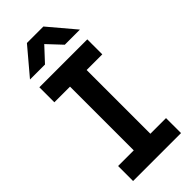

<svg xmlns="http://www.w3.org/2000/svg" viewBox="-286 -963 1014 1014"><g transform="rotate(-45 221.0 -456.0)"><path d="M159 -39V-661H283V-39ZM42 -588V-700H400V-588ZM42 0V-112H400V0ZM36 -764 161 -912H284L409 -764H296L188 -879H255L148 -764Z"/></g></svg>

Font: SUSE SemiBold
Style: Regular
Weight: 600
Designer: Rene Bieder
Foundry: SUSE
Version: Version 1.000